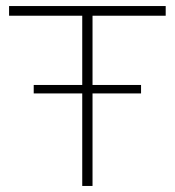

<svg xmlns="http://www.w3.org/2000/svg" viewBox="-20 -615 578 635"><path d="M252 0V-563H10V-595H528V-563H286V0ZM91.5 -306V-334H446.5V-306Z"/></svg>

Font: Encode Sans SC Expanded Thin
Style: Regular
Weight: 250
Width: 7
Designer: Multiple Designers
Foundry: Impallari Type
Version: Version 3.002